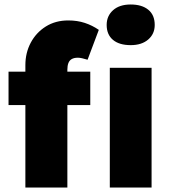

<svg xmlns="http://www.w3.org/2000/svg" viewBox="-20 -835 771 855"><path d="M93 -545Q93 -600 117 -645Q141 -690 184 -717Q227 -744 284 -744Q324 -744 357.5 -733Q391 -722 420 -702L370 -569Q357 -573 346 -575.5Q335 -578 327 -578Q310 -578 299.5 -572Q289 -566 284.5 -554Q280 -542 280 -525V0H187Q153 0 129.5 0Q106 0 93 0ZM18 -367V-516H382V-367ZM469 0V-533H655V0ZM455 -724Q455 -764 483.5 -789.5Q512 -815 562 -815Q612 -815 640.5 -791.5Q669 -768 669 -724Q669 -684 640 -659Q611 -634 562 -634Q511 -634 483 -657.5Q455 -681 455 -724Z"/></svg>

Font: Mach ExtraBold
Style: Regular
Weight: 800
Version: Version 1.002